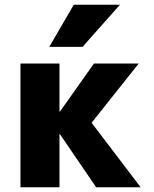

<svg xmlns="http://www.w3.org/2000/svg" viewBox="-20 -787 647 807"><path d="M232 -318 375 -520H563L365 -271L571 0H384L232 -223H230V0H66V-520H230V-318ZM290 -767H484L327 -590H187Z"/></svg>

Font: M PLUS 1p ExtraBold
Style: Regular
Weight: 800
Version: Version 1.062